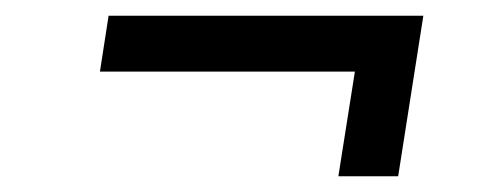

<svg xmlns="http://www.w3.org/2000/svg" viewBox="-20 -411 640 244"><path d="M410 -187H486L518 -391H118L107 -320H431Z"/></svg>

Font: JetBrains Mono Light
Style: Italic
Weight: 336
Italic angle: -9°
Monospace: yes
Designer: Philipp Nurullin, Konstantin Bulenkov
Foundry: JetBrains
Version: Version 2.305